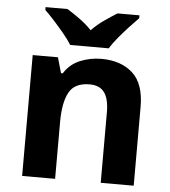

<svg xmlns="http://www.w3.org/2000/svg" viewBox="-54 -815 765 864"><g transform="rotate(5 328.5 -383.0)"><path d="M388 -556Q476 -556 529 -508.5Q582 -461 582 -356V0H433V-319Q433 -378 412 -407.5Q391 -437 345 -437Q277 -437 252 -390.5Q227 -344 227 -257V0H78V-546H192L212 -476H220Q246 -518 291.5 -537Q337 -556 388 -556ZM242 -606Q228 -629 205.5 -656Q183 -683 159.5 -709Q136 -735 117 -753V-766H216Q242 -750 272 -728.5Q302 -707 328 -680Q354 -707 385 -728.5Q416 -750 442 -766H541V-753Q523 -735 499 -709Q475 -683 452.5 -656Q430 -629 416 -606Z"/></g></svg>

Font: Noto Sans Vithkuqi
Style: Bold
Weight: 700
Version: Version 1.001; ttfautohint (v1.8.4.7-5d5b)